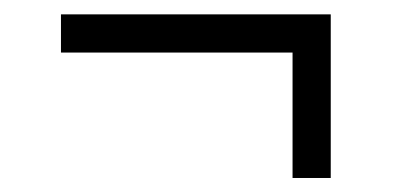

<svg xmlns="http://www.w3.org/2000/svg" viewBox="-20 -368 564 274"><path d="M67 -347.5H452V-293H67ZM452 -322V-114H397.5V-322Z"/></svg>

Font: Newsreader
Style: Regular
Weight: 400
Designer: Hugues Gentile
Foundry: Production Type
Version: Version 1.003